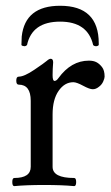

<svg xmlns="http://www.w3.org/2000/svg" viewBox="-20 -632 380 656"><path d="M22 0ZM317.4 -478Q313.5 -474.1 308.1 -474.1Q302.2 -474.1 298.3 -478Q279.8 -558.1 185.5 -558.1Q89.4 -558.1 72.3 -478Q68.4 -474.1 63 -474.1L56.2 -475.6Q54.7 -476.6 53.2 -478L54.2 -507.3Q65.9 -612.3 185.5 -612.3Q317.4 -612.3 317.4 -483.9ZM283.7 -424.8Q299.3 -424.8 309.6 -419.4Q319.8 -414.1 328.6 -402.8Q337.4 -391.6 337.4 -370.1Q337.4 -364.3 332.5 -353.3Q327.6 -342.3 317.4 -335Q307.6 -327.1 296.9 -327.1Q286.1 -327.1 263.9 -339.1Q241.7 -351.1 230.5 -351.1Q200.7 -351.1 180.2 -321.5Q159.7 -292 159.7 -241.2V-62Q159.7 -23.9 233.4 -23.9Q240.2 -23.9 240.2 -10Q240.2 3.9 233.4 3.9Q192.4 0 130.9 0Q69.3 0 28.8 3.9Q22 3.9 22 -10Q22 -23.9 28.8 -23.9Q85 -23.9 85 -62V-287.6Q85 -342.8 43.9 -342.8Q35.6 -342.8 35.6 -356.4Q35.6 -370.1 43.9 -370.1Q62.5 -370.1 97.2 -393.6Q131.8 -417 139.9 -424.1Q147.9 -431.2 153.3 -431.2Q161.6 -431.2 161.6 -418.9Q159.7 -395 159.7 -375.2Q159.7 -355.5 166.3 -355.5Q172.9 -355.5 179.7 -365.2Q223.1 -424.8 283.7 -424.8Z"/></svg>

Font: Junicode
Style: Regular
Weight: 400
Designer: Peter S. Baker
Foundry: Briery Creek Software
Version: Version 0.7.2